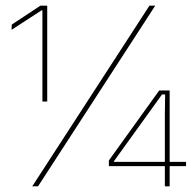

<svg xmlns="http://www.w3.org/2000/svg" viewBox="-20 -659 689 679"><path d="M130 -300V-622.5H127L21 -553.5L21.5 -572L123 -639H147V-300ZM94 0 508.5 -639H529L114.5 0ZM563 0V-254L564 -325H553L383 -89V-78L375 -86.5H638V-71.5H365V-91.5L543 -339H580V0Z"/></svg>

Font: Anek Bangla Medium Thin
Style: Regular
Weight: 250
Version: Version 1.003